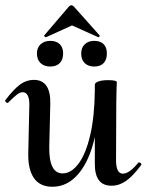

<svg xmlns="http://www.w3.org/2000/svg" viewBox="-26 -700 560 733"><path d="M505 -80Q509 -80 512 -76.5Q515 -73 513 -70Q482 -28 455.5 -9.5Q429 9 400 9Q367 9 351.5 -12Q336 -33 336 -74V-177Q316 -87 274 -37Q232 13 174 13Q126 13 103 -21Q80 -55 82 -119L86 -297Q87 -348 60 -348Q50 -348 37.5 -338Q25 -328 6 -309Q4 -307 3 -307Q-1 -307 -4 -310.5Q-7 -314 -6 -317Q25 -358 49.5 -376.5Q74 -395 104 -395Q135 -395 151 -372.5Q167 -350 166 -303L162 -138Q161 -38 213 -38Q246 -38 274 -75.5Q302 -113 318.5 -184.5Q335 -256 336 -354V-376Q336 -384 349.5 -389Q363 -394 387 -394Q418 -394 420 -387L419 -363L418 -312L417 -89Q417 -37 443 -37Q468 -37 502 -79Q503 -80 505 -80ZM115 -496Q115 -518 129 -531Q143 -544 166 -544Q189 -544 202 -531.5Q215 -519 215 -496Q215 -472 202 -459Q189 -446 166 -446Q143 -446 129 -459Q115 -472 115 -496ZM284 -496Q284 -518 297.5 -531Q311 -544 334 -544Q357 -544 369.5 -531.5Q382 -519 382 -496Q382 -472 369.5 -459Q357 -446 334 -446Q311 -446 297.5 -459Q284 -472 284 -496ZM143 -565 237 -675Q242 -680 246 -680Q251 -680 256 -675L354 -565Q356 -564 353.5 -560.5Q351 -557 349 -558L249 -603L150 -558Q148 -557 144.5 -560.5Q141 -564 143 -565Z"/></svg>

Font: Cormorant Upright SemiBold
Style: Regular
Weight: 600
Designer: Christian Thalmann (Catharsis Fonts)
Foundry: Catharsis Fonts
Version: Version 3.302